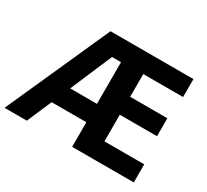

<svg xmlns="http://www.w3.org/2000/svg" viewBox="-142 -931 1236 1149"><g transform="rotate(30 476.0 -357.0)"><path d="M893 0H467V-170H227L154 0H0L320 -714H893V-590H618V-433H875V-309H618V-125H893ZM282 -297H467V-585H405Z"/></g></svg>

Font: Noto Sans Hanifi Rohingya
Style: Regular
Weight: 400
Designer: Monotype Design Team and DaltonMaag
Foundry: Google LLC
Version: Version 2.101